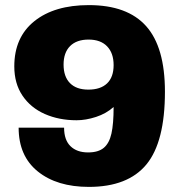

<svg xmlns="http://www.w3.org/2000/svg" viewBox="-20 -720 707 752"><path d="M53 -220H231Q231 -172 256 -147.5Q281 -123 325 -123Q365 -123 386.5 -141Q408 -159 416.5 -197Q425 -235 425 -301Q396 -275 356 -262Q316 -249 280 -249Q211 -249 155.5 -273.5Q100 -298 68 -345.5Q36 -393 36 -460Q36 -574 114.5 -637Q193 -700 328 -700Q479 -700 552.5 -617.5Q626 -535 626 -361Q626 -164 553.5 -76Q481 12 328 12Q203 12 128 -48.5Q53 -109 53 -220ZM425 -465Q425 -512 399.5 -538.5Q374 -565 327 -565Q280 -565 254.5 -539.5Q229 -514 229 -467Q229 -420 254 -394.5Q279 -369 326 -369Q374 -369 399.5 -393.5Q425 -418 425 -465Z"/></svg>

Font: Archivo Black
Style: Regular
Weight: 400
Designer: Hector Gatti
Foundry: Omnibus-Type
Version: Version 1.101; ttfautohint (v1.8)